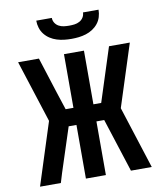

<svg xmlns="http://www.w3.org/2000/svg" viewBox="-100 -1036 951 1117"><g transform="rotate(-10 375.0 -477.5)"><path d="M45 0 163 -368 45 -735H168L235 -525L270 -418H316V-735H434V-418H480L582 -735H705L587 -368L705 0H582L480 -317H434V0H316V-317H270L185 -56L168 0ZM375 -815Q353 -815 331.5 -817.5Q310 -820 289 -826.5Q268 -833 249.5 -845Q231 -857 217.5 -874Q204 -891 197.5 -912Q191 -933 191 -955H283Q283 -939 291.5 -925.5Q300 -912 314 -904.5Q328 -897 343.5 -895Q359 -893 375 -893Q391 -893 406.5 -895Q422 -897 436 -904.5Q450 -912 458.5 -925.5Q467 -939 467 -955H559Q559 -933 552.5 -912Q546 -891 532.5 -874Q519 -857 500.5 -845Q482 -833 461 -826.5Q440 -820 418.5 -817.5Q397 -815 375 -815Z"/></g></svg>

Font: Iosevka Aile
Style: Bold
Weight: 700
Designer: Belleve Invis
Foundry: Belleve Invis
Version: Version 28.0.1; ttfautohint (v1.8.4)